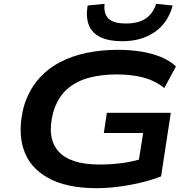

<svg xmlns="http://www.w3.org/2000/svg" viewBox="-20 -976 1004 1006"><path d="M487 10Q328 10 231.5 -44Q135 -98 103.5 -194Q72 -290 105 -419Q130 -500 177.5 -556.5Q225 -613 290.5 -648Q356 -683 434.5 -699Q513 -715 597 -715Q661 -715 718 -706Q775 -697 822 -678Q869 -659 902 -628L841 -515Q791 -554 730.5 -570Q670 -586 591 -586Q509 -586 442.5 -567.5Q376 -549 329 -506.5Q282 -464 259 -388Q224 -255 285 -184.5Q346 -114 501 -114Q565 -114 623 -122Q681 -130 735 -148L703 -109L730 -279H524L540 -385H875L824 -52Q779 -34 721.5 -20Q664 -6 603 2Q542 10 487 10ZM620 -760Q551 -760 507 -781Q463 -802 446 -843.5Q429 -885 439 -947L528 -956Q522 -906 547.5 -879.5Q573 -853 640 -853Q707 -853 745 -880Q783 -907 798 -956L885 -947Q860 -856 790.5 -808Q721 -760 620 -760Z"/></svg>

Font: Nunito Sans 7pt Expanded
Style: Bold Italic
Weight: 700
Width: 7
Italic angle: -9°
Designer: Vernon Adams
Foundry: Vernon Adams
Version: Version 3.101;gftools[0.9.27]